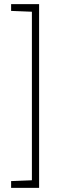

<svg xmlns="http://www.w3.org/2000/svg" viewBox="-20 -763 309 933"><path d="M34 150V117L135 113V-706L34 -710V-743H170V150Z"/></svg>

Font: Saira SemiCondensed Thin
Style: Regular
Weight: 250
Width: 4
Designer: Hector Gatti with collaboration of the Omnibus-Type team
Foundry: Omnibus-Type
Version: Version 1.101